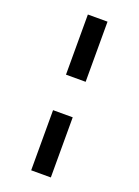

<svg xmlns="http://www.w3.org/2000/svg" viewBox="-161 -928 719 996"><g transform="rotate(20 199.0 -430.0)"><path d="M144.5 -528V-860H253V-528ZM144.5 0V-332H253V0Z"/></g></svg>

Font: Spartan Thin SemiBold
Style: Regular
Weight: 600
Version: Version 1.004